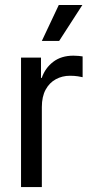

<svg xmlns="http://www.w3.org/2000/svg" viewBox="-20 -755 374 775"><path d="M64.9 0V-522.5H145.5V-440.4H148.4Q162.6 -481 195.1 -505.6Q227.5 -530.3 276.4 -530.3Q287.1 -530.3 297.4 -529.3Q307.6 -528.3 313.5 -527.3V-443.4Q308.6 -444.8 294.4 -447Q280.3 -449.2 262.2 -449.2Q231.4 -449.2 205.6 -435.3Q179.7 -421.4 164.3 -393.3Q148.9 -365.2 148.9 -322.8V0ZM148.9 -589.8 217.3 -734.9H312.5L218.8 -589.8Z"/></svg>

Font: Inter 28pt
Style: Regular
Weight: 400
Designer: Rasmus Andersson
Foundry: rsms
Version: Version 4.001;git-66647c0bb